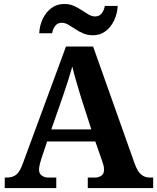

<svg xmlns="http://www.w3.org/2000/svg" viewBox="-20 -949 793 969"><path d="M4 0V-53H16Q43 -53 61.5 -67Q80 -81 96 -126L313 -714H450L659 -125Q674 -83 692.5 -68Q711 -53 735 -53H753V0H423V-53H462Q477 -53 491 -62Q505 -71 505 -92Q505 -104 502 -115.5Q499 -127 496 -135L461 -235H218L189 -149Q185 -137 181 -120.5Q177 -104 177 -92Q177 -73 191 -63Q205 -53 222 -53H264V0ZM239 -296H441L388 -460Q378 -494 365.5 -536Q353 -578 345 -613Q336 -581 323 -540.5Q310 -500 298 -465ZM449 -771Q422 -771 400 -780.5Q378 -790 359.5 -802.5Q341 -815 324.5 -824.5Q308 -834 292 -834Q270 -834 258 -817.5Q246 -801 243 -781H178Q180 -822 196.5 -855.5Q213 -889 240.5 -909Q268 -929 304 -929Q331 -929 352.5 -919.5Q374 -910 392.5 -897.5Q411 -885 427.5 -875.5Q444 -866 460 -866Q482 -866 494 -882.5Q506 -899 509 -919H574Q572 -879 555.5 -845Q539 -811 512 -791Q485 -771 449 -771Z"/></svg>

Font: Noto Serif Vithkuqi
Style: Bold
Weight: 700
Version: Version 1.005